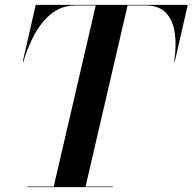

<svg xmlns="http://www.w3.org/2000/svg" viewBox="-20 -770 792 790"><path d="M200.5 0 374.5 -750H505.5L331.5 0ZM93.5 0V-2.5H444.5V0ZM73.5 -516 127 -750H752.5L699 -516H696.5Q706.5 -579.5 699.5 -632Q692.5 -684.5 663.8 -716Q635 -747.5 579.5 -747.5H290.5Q248.5 -747.5 215.2 -729.2Q182 -711 156 -679Q130 -647 110.2 -605.2Q90.5 -563.5 76 -516Z"/></svg>

Font: Bodoni Moda 72pt SemiBold
Style: Italic
Weight: 600
Italic angle: -13°
Designer: Owen Earl
Foundry: indestructible type
Version: Version 2.004